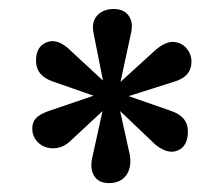

<svg xmlns="http://www.w3.org/2000/svg" viewBox="-20 -811 498 427"><path d="M222.2 -403.8Q199.7 -403.8 189.7 -419.4Q179.7 -435.1 185.1 -460L208 -564L136.2 -497.1Q119.1 -481.4 98.9 -481.2Q78.6 -481 65.2 -493.7Q51.8 -506.3 51.8 -524.9Q51.8 -539.6 60.1 -548.3Q68.4 -557.1 87.9 -564L188 -598.1L97.2 -629.9Q60.1 -642.6 60.1 -675.8Q60.1 -707 82.8 -716.6Q105.5 -726.1 130.9 -704.1L209 -631.8L188 -737.8Q183.1 -762.7 196.5 -776.9Q210 -791 232.9 -791Q254.9 -791 265.6 -776.9Q276.4 -762.7 272 -740.2L248 -628.9L325.2 -699.2Q347.7 -718.8 365.5 -717.8Q383.3 -716.8 394.5 -703.9Q405.8 -690.9 405.8 -673.8Q405.8 -641.1 369.1 -629.9L266.1 -597.2L358.9 -564.9Q397.9 -552.2 397.9 -519Q397.9 -486.3 376 -476.6Q354 -466.8 326.2 -488.8L247.1 -564L268.1 -469.2Q273.9 -440.9 261.5 -422.4Q249 -403.8 222.2 -403.8Z"/></svg>

Font: Literata Book
Style: Bold
Weight: 700
Designer: Latin by Veronika Burian and Jose Scaglione. Greek by Irene Vlachou. Cyrillic by Vera Evstafieva
Foundry: TypeTogether
Version: Version 2.003;PS 002.003;hotconv 1.0.88;makeotf.lib2.5.64775